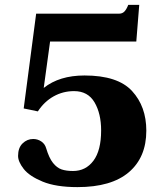

<svg xmlns="http://www.w3.org/2000/svg" viewBox="-20 -756 684 786"><path d="M54 -118Q54 -151 72.5 -169Q91 -187 116 -187Q134 -187 149 -177Q164 -167 169 -149Q181 -109 197 -89Q213 -69 232 -62.5Q251 -56 279 -56Q331 -56 362.5 -98Q394 -140 394 -222Q394 -291 367 -337Q340 -383 283 -383Q238 -383 199.5 -361.5Q161 -340 135 -300L77 -312L128 -700H467Q481 -700 489.5 -709Q498 -718 505 -736H550L538 -586H185L159 -396Q223 -447 326 -447Q462 -447 520.5 -383.5Q579 -320 579 -221Q579 -112 507.5 -51Q436 10 297 10Q209 10 154.5 -12.5Q100 -35 77 -64.5Q54 -94 54 -118Z"/></svg>

Font: Taviraj Bold
Style: Regular
Weight: 700
Designer: Katatrad Team
Foundry: CadsonDemak
Version: Version 1.030